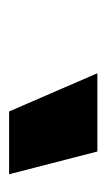

<svg xmlns="http://www.w3.org/2000/svg" viewBox="74 -903 234 422"><g transform="rotate(90 191.0 -692.0)"><path d="M225 -595 141 -789H313L363 -595Z"/></g></svg>

Font: Georama ExtraBold
Style: Italic
Weight: 800
Italic angle: -9°
Version: Version 1.001